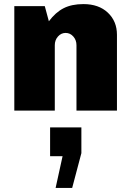

<svg xmlns="http://www.w3.org/2000/svg" viewBox="-20 -541 639 939"><path d="M552 -371V0H354V-320Q354 -345 338.5 -362.5Q323 -380 301 -380Q279 -380 263.5 -362.5Q248 -345 248 -320V0H50V-511H199L219 -437Q252 -481 291.5 -501Q331 -521 388 -521Q463 -521 507.5 -479Q552 -437 552 -371ZM286 223H225V82H378V208L333 378H252Z"/></svg>

Font: Chivo Black
Style: Regular
Weight: 900
Designer: Hector Gatti
Foundry: Omnibus-Type
Version: Version 1.007